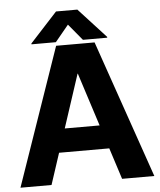

<svg xmlns="http://www.w3.org/2000/svg" viewBox="-59 -947 831 998"><g transform="rotate(-5 356.0 -448.0)"><path d="M7 0 255.9 -718.8H456.6L705.5 0H537.3L355.7 -564.6H354.3L169.1 0ZM163.3 -163.5V-286.7H548V-163.5ZM256.2 -737.5H128.9V-741.8L270.9 -896.5H382.2L524.2 -741.8V-737.5H397.5L326.6 -822.9Z"/></g></svg>

Font: Inter Display V
Style: Regular
Weight: 400
Designer: Rasmus Andersson
Foundry: rsms
Version: Version 3.015;git-src